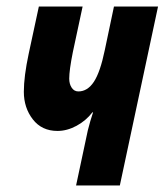

<svg xmlns="http://www.w3.org/2000/svg" viewBox="-20 -568 504 588"><path d="M249 -169Q256 -197 265 -224H263Q243 -198 214 -182.5Q185 -167 156 -167Q108 -167 80.5 -202.5Q53 -238 53 -287Q53 -334 68 -404L99 -548H233L203 -408Q192 -353 192 -327Q192 -311 199.5 -299.5Q207 -288 220 -288Q248 -288 267.5 -317.5Q287 -347 301 -415L329 -548H464L347 0H213Z"/></svg>

Font: Noto Sans Display Ex Bold Cond
Style: Italic
Weight: 800
Width: 3
Italic angle: -12°
Designer: Monotype Design team
Foundry: Monotype Imaging Inc.
Version: Version 1.000